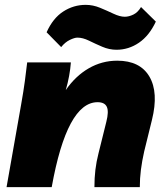

<svg xmlns="http://www.w3.org/2000/svg" viewBox="-20 -771 684 791"><path d="M7 0 67 -340Q77 -396 82.5 -437.5Q88 -479 92 -514H272Q268 -459 251 -400Q291 -458 345.5 -489.5Q400 -521 463 -521Q557 -521 595.5 -455.5Q634 -390 606 -277L574 -147Q565 -107 560.5 -71.5Q556 -36 556 0H369Q369 -38 373 -71.5Q377 -105 386 -140L418 -269Q429 -312 420 -331Q411 -350 382 -350Q256 -350 193 0ZM460 -566Q430 -566 401 -578.5Q372 -591 346.5 -603.5Q321 -616 299 -616Q287 -616 267.5 -606.5Q248 -597 232 -577L172 -638Q198 -696 240.5 -723.5Q283 -751 333 -751Q363 -751 392 -739Q421 -727 447.5 -714.5Q474 -702 494 -702Q511 -702 529.5 -711Q548 -720 561 -742L622 -682Q595 -624 552.5 -595Q510 -566 460 -566Z"/></svg>

Font: Livvic Black
Style: Italic
Weight: 900
Italic angle: -10°
Designer: Jacques Le Bailly, Baron von Fonthausen
Version: Version 1.001; ttfautohint (v1.8.2)